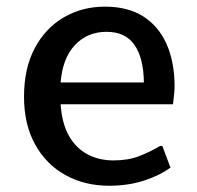

<svg xmlns="http://www.w3.org/2000/svg" viewBox="-20 -560 605 589"><path d="M314.9 9.8Q239.3 9.8 180.2 -23.2Q121.1 -56.2 87.4 -117.4Q53.7 -178.7 53.7 -263.2Q53.7 -350.1 86.4 -411.9Q119.1 -473.6 175.5 -506.6Q231.9 -539.6 301.8 -539.6Q372.1 -539.6 419.2 -509.8Q466.3 -480 490.7 -425.5Q515.1 -371.1 515.6 -296.9Q515.6 -287.1 514.4 -274.2Q513.2 -261.2 512 -251.5Q510.7 -241.7 510.7 -240.2H166Q169.9 -181.2 191.7 -143.1Q213.4 -105 248.8 -86.4Q284.2 -67.9 328.1 -67.9Q372.6 -67.9 405.8 -80.6Q439 -93.3 471.2 -112.3H478L502.9 -45.9Q470.7 -22 422.1 -6.1Q373.5 9.8 314.9 9.8ZM166 -307.1H421.4Q420.4 -382.8 392.3 -422.6Q364.3 -462.4 306.6 -462.4Q248.5 -462.4 210.2 -422.1Q171.9 -381.8 166 -307.1Z"/></svg>

Font: Comme Medium
Style: Regular
Weight: 500
Version: Version 1.000;gftools[0.9.27]